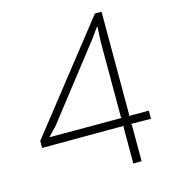

<svg xmlns="http://www.w3.org/2000/svg" viewBox="-118 -907 906 1005"><g transform="rotate(-15 335.0 -405.0)"><path d="M480 -654.8 483.9 -741.2H481.9L439.9 -683.1L138.2 -295.9L92.8 -248V-246.1H482.9L480 -251ZM629.9 -246.1V-202.1L522 -203.1L524.9 -196.8V0H480V-196.8L482.9 -203.1L40 -202.1V-240.2L488.8 -810.1H524.9V-251L522 -246.1Z"/></g></svg>

Font: Sinkin Sans 200 X Light
Style: Regular
Weight: 200
Designer: Keith Bates
Foundry: K-Type
Version: Sinkin Sans (version 1.0)  by Keith Bates   •   © 2014   www